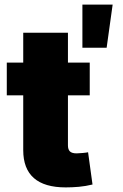

<svg xmlns="http://www.w3.org/2000/svg" viewBox="-20 -816 540 843"><path d="M374 -541V-397.5H9.8V-541ZM82 -672.4H278.3V-177.7Q278.3 -159.7 287.1 -151.1Q295.9 -142.6 316.4 -142.6Q326.2 -142.6 343.5 -144.3Q360.8 -146 366.7 -147.5L386.2 -5.9Q356 1.5 326.2 4.2Q296.4 6.8 268.6 6.8Q175.3 6.8 128.7 -34.2Q82 -75.2 82 -156.7ZM341.8 -606.4V-795.9H474.6L448.2 -606.4Z"/></svg>

Font: Inter 17pt Black
Style: Regular
Weight: 900
Version: Version 4.001;git-66647c0bb